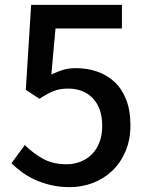

<svg xmlns="http://www.w3.org/2000/svg" viewBox="-20 -756 610 789"><path d="M268 13Q225 13 189 4.5Q153 -4 123.5 -17.5Q94 -31 70.5 -48.5Q47 -66 27 -85L82 -160Q114 -128 155 -104.5Q196 -81 254 -81Q285 -81 312 -92Q339 -103 358.5 -123Q378 -143 389 -172Q400 -201 400 -238Q400 -312 361.5 -352Q323 -392 260 -392Q225 -392 199.5 -381.5Q174 -371 142 -350L86 -387L108 -736H481V-639H208L191 -450Q214 -461 238 -468.5Q262 -476 292 -476Q338 -476 379 -462Q420 -448 450.5 -419.5Q481 -391 498.5 -346.5Q516 -302 516 -242Q516 -181 495.5 -133.5Q475 -86 440.5 -53.5Q406 -21 361 -4Q316 13 268 13Z"/></svg>

Font: Kinto Sans Med
Style: Regular
Weight: 500
Designer: Authors: Ryoko NISHIZUKA  (kana & ideographs); Paul D. Hunt (Latin, Greek & Cyrillic); Wenlong ZHANG  (bopomofo); Sandol
Foundry: Adobe Systems Incorporated, ookami Inc.
Version: Version 0.001